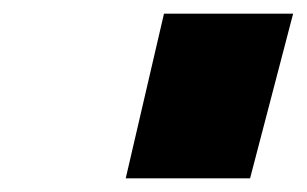

<svg xmlns="http://www.w3.org/2000/svg" viewBox="-20 -711 449 281"><path d="M346 -450H164L220 -691H409Z"/></svg>

Font: Titillium Web SemiBold
Style: Italic
Weight: 600
Italic angle: -13°
Version: Version 1.002;PS 57.000;hotconv 1.0.70;makeotf.lib2.5.55311